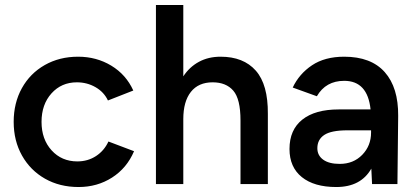

<svg xmlns="http://www.w3.org/2000/svg" viewBox="-20 -740 1672 772"><path d="M35 -250Q35 -326 68 -385.5Q101 -445 160 -478.5Q219 -512 294 -512Q368 -512 427.5 -476Q487 -440 516 -376L414 -336Q398 -370 364 -389.5Q330 -409 289 -409Q227 -409 187 -364.5Q147 -320 147 -250Q147 -180 187.5 -135.5Q228 -91 291 -91Q333 -91 366 -112.5Q399 -134 416 -171L519 -132Q490 -64 430.5 -26Q371 12 296 12Q220 12 161 -21.5Q102 -55 68.5 -114.5Q35 -174 35 -250Z M607 -720H717V-433Q742 -471 780 -491.5Q818 -512 867 -512Q959 -512 1008.5 -456Q1058 -400 1057 -282V0H947V-256Q947 -342 918 -375.5Q889 -409 835 -409Q778 -409 747.5 -370.5Q717 -332 717 -261V0H607Z M1473 -62Q1431 12 1332 12Q1243 12 1193.5 -28Q1144 -68 1144 -141Q1144 -218 1195.5 -259Q1247 -300 1342 -300H1470Q1458 -415 1364 -415Q1290 -415 1254 -353L1157 -388Q1183 -443 1234.5 -477.5Q1286 -512 1364 -512Q1472 -512 1527 -450Q1582 -388 1581 -274L1578 0H1476ZM1346 -81Q1401 -81 1436.5 -117.5Q1472 -154 1472 -207V-216H1377Q1312 -216 1284 -197.5Q1256 -179 1256 -144Q1256 -115 1279.5 -98Q1303 -81 1346 -81Z"/></svg>

Font: Oak Sans SemiBold
Style: Regular
Weight: 600
Designer: Erik Kennedy, Walven
Foundry: Erik Kennedy, Walven
Version: Version 1.000